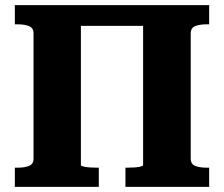

<svg xmlns="http://www.w3.org/2000/svg" viewBox="-20 -730 876 750"><path d="M192 -710H620V-629H192ZM38 0V-75H49Q76 -75 93.5 -82Q111 -89 111 -111V-599Q111 -621 93.5 -628Q76 -635 49 -635H38V-710H296V-85Q296 -82 306 -79.5Q316 -77 330.5 -76Q345 -75 358 -75H366V0ZM470 0V-75H478Q492 -75 506 -76Q520 -77 529.5 -79.5Q539 -82 539 -85V-710H797V-635H787Q760 -635 742.5 -628Q725 -621 725 -599V-111Q725 -89 742.5 -82Q760 -75 787 -75H797V0Z"/></svg>

Font: Roboto Serif
Style: Bold
Weight: 700
Designer: Greg Gazdowicz
Foundry: Commercial Type
Version: Version 1.008